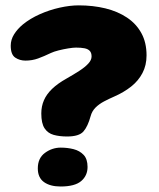

<svg xmlns="http://www.w3.org/2000/svg" viewBox="-20 -654 592 716"><path d="M230 -145Q202 -145 180.2 -151Q158.5 -157 146.2 -175.5Q134 -194 134 -231Q134 -257.5 143.8 -280Q153.5 -302.5 174.2 -322.5Q195 -342.5 228 -361Q254.5 -376 275.8 -389.8Q297 -403.5 309.2 -416.8Q321.5 -430 321.5 -443.5Q321.5 -457 314.8 -464.2Q308 -471.5 295 -474Q282 -476.5 263.5 -476.5Q252.5 -476.5 234.2 -473.5Q216 -470.5 198.2 -466Q180.5 -461.5 170 -456.5Q144 -444 122 -436Q100 -428 75 -428Q53.5 -428 36.8 -439.2Q20 -450.5 20 -483.5Q20 -506 32.5 -526Q45 -546 65.5 -563Q92.5 -585 128.5 -601Q164.5 -617 202.8 -625.5Q241 -634 273.5 -634Q327 -634 373 -622.8Q419 -611.5 453.5 -588.5Q488 -565.5 507.2 -530.5Q526.5 -495.5 526.5 -447.5Q526.5 -410.5 511.2 -381.5Q496 -352.5 468.8 -331Q441.5 -309.5 406 -294Q386.5 -285.5 368 -275.8Q349.5 -266 336.2 -252.8Q323 -239.5 318 -221Q307.5 -182.5 291.2 -163.8Q275 -145 230 -145ZM206 41.5Q167 41.5 144 25Q121 8.5 121 -26Q121 -64.5 147.8 -84Q174.5 -103.5 206.5 -103.5Q231.5 -103.5 254.2 -97.8Q277 -92 291.8 -76.5Q306.5 -61 306.5 -31.5Q306.5 1 282.8 21.2Q259 41.5 206 41.5Z"/></svg>

Font: Gluten Black
Style: Regular
Weight: 900
Designer: Tyler Finck
Foundry: Etcetera Type Company
Version: Version 1.300